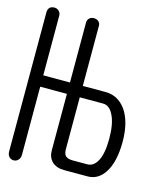

<svg xmlns="http://www.w3.org/2000/svg" viewBox="-109 -780 719 875"><g transform="rotate(15 250.0 -342.5)"><path d="M8.8 -672.9V-16.6Q8.8 -1 17.6 8.8Q26.4 17.6 39.1 17.6Q50.8 17.6 59.6 8.8Q69.3 -1 69.3 -16.6V-337.9H195.3V-71.3Q195.3 -39.1 214.8 -19.5Q236.3 1 272.5 1H383.8Q432.6 1 462.9 -44.9Q497.1 -96.7 497.1 -192.4Q497.1 -286.1 459 -340.8Q421.9 -391.6 363.3 -391.6H255.9V-675.8Q255.9 -688.5 246.1 -696.3Q237.3 -703.1 225.6 -703.1Q212.9 -703.1 204.1 -695.3Q195.3 -687.5 195.3 -673.8V-391.6H69.3V-672.9Q69.3 -686.5 59.6 -695.3Q50.8 -703.1 39.1 -703.1Q26.4 -703.1 17.6 -696.3Q8.8 -687.5 8.8 -672.9ZM367.2 -51.8H298.8Q274.4 -51.8 263.7 -63.5Q255.9 -74.2 255.9 -94.7V-337.9H366.2Q396.5 -337.9 415 -299.8Q434.6 -260.7 434.6 -190.4Q434.6 -119.1 415 -84Q397.5 -51.8 367.2 -51.8Z"/></g></svg>

Font: GulimChe
Style: Regular
Weight: 400
Monospace: yes
Version: Version 2.21